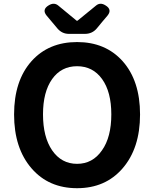

<svg xmlns="http://www.w3.org/2000/svg" viewBox="-20 -975 810 1009"><path d="M385 14Q236 14 146 -90Q54 -196 54 -373.5Q54 -551 146 -654Q236 -754 385 -754Q534 -754 624 -654Q716 -551 716 -373.5Q716 -196 624 -90Q534 14 385 14ZM385 -114Q467 -114 516 -185Q565 -254 565 -374Q565 -492 516.5 -559.5Q468 -627 385 -627Q302 -627 254 -559.5Q206 -492 206 -374Q206 -255 254 -185Q303 -114 385 -114ZM342 -797Q307 -797 283 -824L225 -893Q199 -925 236 -947Q264 -964 286 -946L383 -866H387L485 -946Q507 -964 534 -947Q571 -925 545 -893L517 -860L489 -826Q465 -797 426 -797H385Z"/></svg>

Font: GenSenRounded2 TW B
Style: Regular
Weight: 700
Version: Version 2.000;PS 2;hotconv 16.6.51;makeotf.lib2.5.65220 DEVE